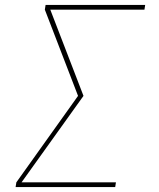

<svg xmlns="http://www.w3.org/2000/svg" viewBox="-20 -755 640 775"><path d="M43 0 46 -19 295 -368 161 -716 164 -735H566L563 -716H183L317 -368L67 -19H448L445 0Z"/></svg>

Font: Iosevka SS04 Th Ex Obl
Style: Regular
Weight: 100
Width: 7
Italic angle: -9°
Monospace: yes
Designer: Belleve Invis
Foundry: Belleve Invis
Version: Version 19.0.0; ttfautohint (v1.8.4)